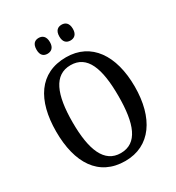

<svg xmlns="http://www.w3.org/2000/svg" viewBox="-214 -1041 1082 1180"><g transform="rotate(-30 327.0 -451.0)"><path d="M405 -800C430 -800 453 -814 453 -855C453 -898 430 -912 405 -912C379 -912 357 -898 357 -855C357 -814 379 -800 405 -800ZM242 -800C267 -800 290 -814 290 -855C290 -898 267 -912 242 -912C216 -912 195 -898 195 -855C195 -814 216 -800 242 -800ZM327 10C506 10 605 -137 605 -358C605 -580 506 -725 328 -725C139 -725 48 -580 48 -359C48 -137 139 10 327 10ZM327 -46C211 -46 164 -162 164 -358C164 -555 211 -669 328 -669C446 -669 489 -555 489 -358C489 -162 446 -46 327 -46Z"/></g></svg>

Font: Noto Serif Thai Condensed Medium
Style: Regular
Weight: 500
Width: 3
Designer: Monotype Design Team
Foundry: Monotype Imaging Inc.
Version: Version 2.002